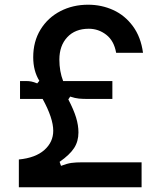

<svg xmlns="http://www.w3.org/2000/svg" viewBox="-20 -795 680 815"><path d="M60 -118Q131 -125 168.5 -158.5Q206 -192 206 -240Q206 -293 161 -375H65V-451H90Q103 -451 113 -449Q123 -447 138 -441L147 -452Q121 -494 121 -552Q121 -619 152 -669.5Q183 -720 236 -747.5Q289 -775 354 -775Q411 -775 460.5 -752.5Q510 -730 544 -684Q578 -638 587 -571H473Q464 -622 431 -647.5Q398 -673 357 -673Q299 -673 265.5 -637Q232 -601 232 -542Q232 -492 248 -451H457V-375H352Q331 -375 315 -376.5Q299 -378 278 -385L270 -373Q293 -329 303 -296Q313 -263 313 -233Q313 -195 294.5 -166.5Q276 -138 233 -108L239 -91Q265 -101 283.5 -103.5Q302 -106 329 -106H581V0H60Z"/></svg>

Font: Open Sauce Sans SemiBold
Style: Regular
Weight: 600
Designer: Alfredo Marco Pradil
Foundry: Creative Sauce Fz LLC
Version: Version 1.477